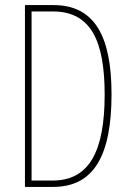

<svg xmlns="http://www.w3.org/2000/svg" viewBox="-20 -734 512 754"><path d="M418 -364C418 -596 349 -714 190 -714H78V0H189C349 0 418 -124 418 -364ZM391 -362C391 -141 331 -25 187 -25H104V-689H188C339 -689 391 -570 391 -362Z"/></svg>

Font: Noto Sans Khmer UI ExtraCondensed Thin
Style: Regular
Weight: 100
Width: 2
Designer: Danh Hong and the Monotype Design Team
Foundry: Monotype Imaging Inc.
Version: Version 2.002